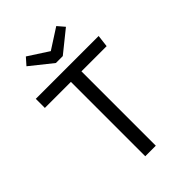

<svg xmlns="http://www.w3.org/2000/svg" viewBox="-260 -1013 1121 1121"><g transform="rotate(-45 300.0 -452.5)"><path d="M342 0H255V-614H40V-689H559L550 -614H342ZM462 -862 328 -754H271L136 -862L174 -905L299 -824L425 -905Z"/></g></svg>

Font: FiraDG Mono
Style: Regular
Weight: 400
Designer: Carrois Corporate & Edenspiekermann AG
Foundry: Carrois Corporate GbR & Edenspiekermann AG
Version: Version 3.206